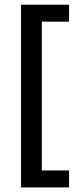

<svg xmlns="http://www.w3.org/2000/svg" viewBox="-20 -696 349 838"><path d="M71.5 122V-675.5H281.5V-601.5H162.5V48H281.5V122Z"/></svg>

Font: Anek Latin Medium Medium
Style: Regular
Weight: 500
Version: Version 1.003